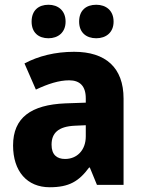

<svg xmlns="http://www.w3.org/2000/svg" viewBox="-20 -844 604 808"><path d="M113 -753C113 -706 143 -683 184 -683C224 -683 256 -707 256 -753C256 -800 224 -824 184 -824C143 -824 113 -801 113 -753ZM313 -753C313 -707 343 -683 385 -683C426 -683 458 -707 458 -753C458 -800 426 -824 385 -824C343 -824 313 -801 313 -753ZM292 -626C212 -626 141 -608 83 -577L131 -467C182 -491 228 -506 271 -506C316 -506 341 -482 341 -430V-412L255 -409C111 -403 35 -349 35 -232C35 -123 94 -56 189 -56C271 -56 312 -81 355 -139H358L388 -66H500V-429C500 -560 424 -626 292 -626ZM296 -315 341 -317V-270C341 -211 303 -175 254 -175C219 -175 197 -193 197 -235C197 -283 224 -312 296 -315Z"/></svg>

Font: Noto Sans Malayalam UI SemiCondensed ExtraBold
Style: Regular
Weight: 800
Width: 4
Designer: Jelle Bosma - Monotype Design Team
Foundry: Monotype Imaging Inc.
Version: Version 2.104